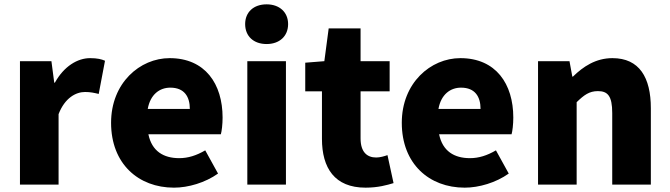

<svg xmlns="http://www.w3.org/2000/svg" viewBox="-20 -851 3086 885"><path d="M72 0H250V-325C279 -400 330 -427 372 -427C397 -427 414 -423 435 -418L464 -571C448 -578 429 -583 395 -583C338 -583 275 -546 233 -470H230L217 -569H72Z M782 14C848 14 926 -9 985 -51L926 -158C885 -134 847 -122 806 -122C734 -122 680 -154 664 -232H998C1002 -246 1006 -277 1006 -309C1006 -464 926 -583 762 -583C625 -583 492 -469 492 -285C492 -96 618 14 782 14ZM661 -349C673 -416 716 -447 765 -447C830 -447 855 -405 855 -349Z M1120 0H1298V-569H1120ZM1209 -648C1268 -648 1308 -684 1308 -740C1308 -795 1268 -831 1209 -831C1149 -831 1110 -795 1110 -740C1110 -684 1149 -648 1209 -648Z M1665 14C1723 14 1764 2 1794 -7L1766 -136C1752 -131 1732 -125 1714 -125C1672 -125 1642 -150 1642 -213V-430H1776V-569H1642V-720H1495L1475 -569L1387 -562V-430H1464V-211C1464 -77 1522 14 1665 14Z M2122 14C2188 14 2266 -9 2325 -51L2266 -158C2225 -134 2187 -122 2146 -122C2074 -122 2020 -154 2004 -232H2338C2342 -246 2346 -277 2346 -309C2346 -464 2266 -583 2102 -583C1965 -583 1832 -469 1832 -285C1832 -96 1958 14 2122 14ZM2001 -349C2013 -416 2056 -447 2105 -447C2170 -447 2195 -405 2195 -349Z M2460 0H2638V-380C2672 -413 2696 -431 2736 -431C2781 -431 2802 -409 2802 -330V0H2980V-352C2980 -494 2927 -583 2803 -583C2726 -583 2668 -544 2621 -498H2618L2605 -569H2460Z"/></svg>

Font: Noto Sans JP Black
Style: Regular
Weight: 900
Designer: Ryoko NISHIZUKA 西塚涼子 (kana, bopomofo & ideographs); Paul D. Hunt (Latin, Greek & Cyrillic); Sandoll Communications 산돌커뮤니
Foundry: Adobe
Version: Version 2.002;hotconv 1.0.116;makeotfexe 2.5.65601